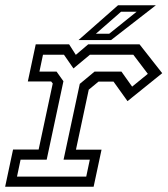

<svg xmlns="http://www.w3.org/2000/svg" viewBox="-22 -708 636 728"><path d="M-2.5 0 27.5 -141H124.5L178 -391.5L172 -399H83.5L113.5 -540H240L265.5 -500L312.5 -540H507L593 -430.5L461.5 -324.5L408.5 -398.5H351.5L314.5 -368L266 -140.5H363L333 0ZM42.5 -38.5H305L318.5 -102.5H219L280.5 -390L336.5 -436.5H438.5L479 -379.5L538.5 -428L483.5 -500.5H319L256.5 -448.5L220.5 -500.5H141L127.5 -436.5H192.5L218.5 -400L155 -102.5H56ZM275.5 -556 425.5 -688H569L399 -556ZM341.5 -580H392L496 -663.5H437Z"/></svg>

Font: Tourney
Style: Italic
Weight: 400
Italic angle: -12°
Version: Version 1.015